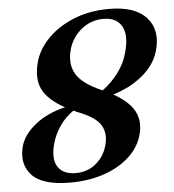

<svg xmlns="http://www.w3.org/2000/svg" viewBox="-52 -762 745 824"><g transform="rotate(-5 320.5 -350.0)"><path d="M217.5 14Q97.5 14 52.5 -35.8Q7.5 -85.5 29 -162Q43.5 -210.5 95 -251.2Q146.5 -292 223 -310Q151.5 -349 128.2 -396.5Q105 -444 124 -514Q138.5 -567 182.5 -612.5Q226.5 -658 294.5 -686Q362.5 -714 448.5 -714Q560 -714 609 -659Q658 -604 632.5 -516Q615.5 -457.5 561.8 -413Q508 -368.5 434 -346.5Q501.5 -309 524.2 -264.5Q547 -220 531 -163.5Q517 -112 474 -72Q431 -32 365.5 -9Q300 14 217.5 14ZM387 -369.5Q389 -368.5 390.5 -368Q429 -396.5 458 -434.8Q487 -473 499 -516Q521.5 -590.5 499.8 -632Q478 -673.5 420 -673.5Q366.5 -673.5 325.2 -640Q284 -606.5 269.5 -555.5Q252.5 -493.5 278.8 -449.2Q305 -405 387 -369.5ZM164 -161Q145.5 -95 167.8 -59.8Q190 -24.5 245 -24.5Q295 -24.5 331.2 -54Q367.5 -83.5 381 -131Q395.5 -181.5 373.2 -218.8Q351 -256 273 -285.5Q265.5 -289 258 -292.5Q222.5 -268.5 198.5 -233.5Q174.5 -198.5 164 -161Z"/></g></svg>

Font: Fraunces 9pt S000 SemiBold
Style: Italic
Weight: 600
Italic angle: -16°
Version: Version 1.000; ttfautohint (v1.8.3)